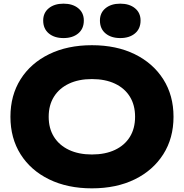

<svg xmlns="http://www.w3.org/2000/svg" viewBox="-20 -1013 1005 1049"><path d="M482 16Q349 16 248.5 -33Q148 -82 92.5 -170Q37 -258 37 -375Q37 -492 92.5 -580Q148 -668 248.5 -717Q349 -766 482 -766Q616 -766 716 -717Q816 -668 872 -580Q928 -492 928 -375Q928 -258 872 -170Q816 -82 716 -33Q616 16 482 16ZM482 -169Q555 -169 608 -194Q661 -219 689.5 -265Q718 -311 718 -375Q718 -439 689.5 -485Q661 -531 608 -556Q555 -581 482 -581Q410 -581 357 -556Q304 -531 275 -485Q246 -439 246 -375Q246 -311 275 -265Q304 -219 357 -194Q410 -169 482 -169ZM327 -805Q277 -805 246.5 -830.5Q216 -856 216 -901Q216 -943 246.5 -968Q277 -993 327 -993Q377 -993 407.5 -968Q438 -943 438 -901Q438 -856 407.5 -830.5Q377 -805 327 -805ZM637 -805Q587 -805 556.5 -830.5Q526 -856 526 -901Q526 -943 556.5 -968Q587 -993 637 -993Q687 -993 717.5 -968Q748 -943 748 -901Q748 -856 717.5 -830.5Q687 -805 637 -805Z"/></svg>

Font: Unbounded
Style: Bold
Weight: 700
Designer: Luke Prowse, Jean-Baptiste Morizot, Fátima Lázaro, Florian Runge
Foundry: NaN
Version: Version 1.700